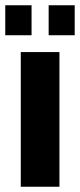

<svg xmlns="http://www.w3.org/2000/svg" viewBox="-29 -710 304 730"><path d="M-9 -576H91V-690H-9ZM156 -576H255V-690H156ZM50 0H197V-512H50Z"/></svg>

Font: Decalotype
Style: Bold
Weight: 700
Designer: Alfredo Marco Pradil
Foundry: Alfredo Marco Pradil
Version: Version 1.0